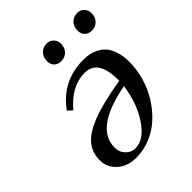

<svg xmlns="http://www.w3.org/2000/svg" viewBox="-196 -797 924 924"><g transform="rotate(-45 266.5 -335.0)"><path d="M425.8 -621.1Q425.8 -647.9 442.6 -665Q459.5 -682.1 484.9 -682.1Q506.3 -682.1 519.8 -667.2Q533.2 -652.3 533.2 -632.8Q533.2 -606.4 517.1 -589.1Q501 -571.8 475.1 -571.8Q451.7 -571.8 438.7 -585.2Q425.8 -598.6 425.8 -621.1ZM217.8 -621.1Q217.8 -647.9 234.6 -665Q251.5 -682.1 276.9 -682.1Q298.3 -682.1 311.8 -667.2Q325.2 -652.3 325.2 -632.8Q325.2 -606.4 309.1 -589.1Q293 -571.8 267.1 -571.8Q243.7 -571.8 230.7 -585.2Q217.8 -598.6 217.8 -621.1ZM60.1 -103Q60.1 -157.7 92.3 -195.1Q124.5 -232.4 198 -260Q271.5 -287.6 397 -308.1V-314Q397 -453.1 306.2 -453.1Q216.3 -453.1 140.1 -363.8L117.2 -384.8Q200.7 -502 347.2 -502Q367.7 -502 386 -498.5Q404.3 -495.1 425.3 -484.4Q446.3 -473.6 461.2 -456.3Q476.1 -439 486.1 -408.4Q496.1 -377.9 496.1 -337.9Q496.1 -286.1 481.4 -234.9Q466.8 -183.6 439.2 -139.4Q411.6 -95.2 375 -61Q338.4 -26.9 291.3 -7.3Q244.1 12.2 193.8 12.2Q134.3 12.2 97.2 -21.5Q60.1 -55.2 60.1 -103ZM153.8 -97.2Q153.8 -64.9 174.3 -43.9Q194.8 -22.9 222.2 -22.9Q281.2 -22.9 330.8 -96.4Q380.4 -169.9 395 -273.9Q153.8 -228.5 153.8 -97.2Z"/></g></svg>

Font: Linguistics Pro
Style: Italic
Weight: 400
Italic angle: -12°
Designer: Stefan Peev, Context Ltd
Foundry: Stefan Peev, Context Ltd
Version: Version 001.000